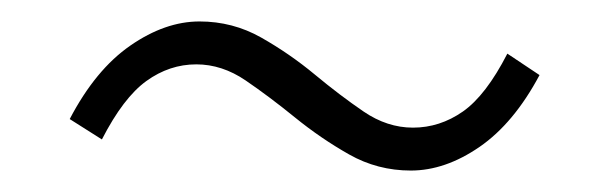

<svg xmlns="http://www.w3.org/2000/svg" viewBox="-20 -454 568 179"><path d="M363 -295Q332 -295 305.5 -310Q279 -325 255 -344.5Q231 -364 209 -379Q187 -394 163 -394Q138 -394 116.5 -378.5Q95 -363 75 -324L45 -343Q69 -389 101.5 -411.5Q134 -434 166 -434Q197 -434 223.5 -419Q250 -404 273.5 -384.5Q297 -365 319 -350Q341 -335 365 -335Q390 -335 411.5 -350Q433 -365 453 -404L483 -384Q459 -339 427 -317Q395 -295 363 -295Z"/></svg>

Font: Noto Sans SC Thin ExtraLight
Style: Regular
Weight: 250
Version: Version 2.004-H2;hotconv 1.0.118;makeotfexe 2.5.65603